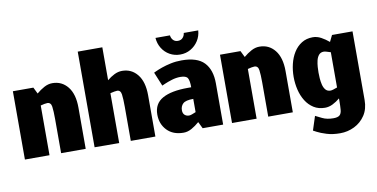

<svg xmlns="http://www.w3.org/2000/svg" viewBox="-83 -938 2721 1384"><g transform="rotate(-10 1278.0 -246.0)"><path d="M480 0H300V-250Q300 -308 295.5 -340.5Q291 -373 264 -373Q256 -373 243 -370.5Q230 -368 215 -364V0H35V-500H185L208 -453Q235 -476 264.5 -492Q294 -508 324 -508H325Q394 -508 437 -454.5Q480 -401 480 -302Z M725 1 545 0V-700H725V-459Q750 -480 778 -494Q806 -508 835 -508Q904 -508 947 -454.5Q990 -401 990 -302V0H810V-250Q810 -308 805.5 -340.5Q801 -373 775 -373Q767 -373 754 -370.5Q741 -368 725 -364Z M1211 -153Q1211 -130 1224 -118.5Q1237 -107 1256 -107Q1264 -107 1277 -111.5Q1290 -116 1306 -123V-220Q1250 -220 1230.5 -201.5Q1211 -183 1211 -153ZM1196 8Q1119 8 1075 -38Q1031 -84 1031 -153Q1031 -233 1095.5 -269Q1160 -305 1281 -305H1306Q1306 -354 1294.5 -373Q1283 -392 1241 -392Q1210 -392 1178 -382Q1146 -372 1124.5 -362.5Q1103 -353 1103 -353L1061 -455Q1061 -455 1078 -463Q1095 -471 1124.5 -481.5Q1154 -492 1191.5 -500Q1229 -508 1271 -508Q1385 -508 1435.5 -454.5Q1486 -401 1486 -302V0H1336L1312 -49Q1285 -25 1255.5 -8.5Q1226 8 1196 8ZM1220 -700Q1222 -680 1235 -665.5Q1248 -651 1270 -651Q1293 -651 1306 -665.5Q1319 -680 1321 -700H1427Q1424 -658 1402.5 -624.5Q1381 -591 1346.5 -571Q1312 -551 1270 -551Q1228 -551 1193.5 -570.5Q1159 -590 1138 -624Q1117 -658 1114 -700Z M1996 0H1816V-250Q1816 -308 1811.5 -340.5Q1807 -373 1780 -373Q1772 -373 1759 -370.5Q1746 -368 1731 -364V0H1551V-500H1701L1724 -453Q1751 -476 1780.5 -492Q1810 -508 1840 -508H1841Q1910 -508 1953 -454.5Q1996 -401 1996 -302Z M2291 -392Q2268 -392 2255 -376.5Q2242 -361 2236.5 -337.5Q2231 -314 2229.5 -290.5Q2228 -267 2228 -250Q2228 -233 2229.5 -209Q2231 -185 2236.5 -161.5Q2242 -138 2255 -122.5Q2268 -107 2291 -107Q2299 -107 2312 -111Q2325 -115 2341 -121V-379Q2325 -384 2312 -388Q2299 -392 2291 -392ZM2149 53Q2163 60 2196.5 76.5Q2230 93 2277 93Q2309 93 2322.5 81.5Q2336 70 2338.5 43Q2341 16 2341 -30V-41Q2316 -20 2288 -6Q2260 8 2231 8Q2184 8 2149 -14Q2114 -36 2091 -73Q2068 -110 2057 -156Q2046 -202 2046 -250Q2046 -298 2057 -344Q2068 -390 2091 -427Q2114 -464 2149 -486Q2184 -508 2231 -508Q2262 -508 2291.5 -492Q2321 -476 2348 -453L2371 -500H2521V2Q2521 68 2490.5 114Q2460 160 2411 184Q2362 208 2307 208H2306Q2251 208 2208 194.5Q2165 181 2140.5 168Q2116 155 2116 155Z"/></g></svg>

Font: Epunda Sans Black
Style: Regular
Weight: 900
Designer: Simon Atzbach
Foundry: typofactur
Version: Version 2.204; ttfautohint (v1.8.4.7-5d5b)